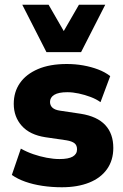

<svg xmlns="http://www.w3.org/2000/svg" viewBox="-20 -779 520 810"><path d="M241 11Q198 11 158.5 5Q119 -1 86.5 -12.5Q54 -24 30 -41L68 -152Q93 -138 120.5 -128.5Q148 -119 177 -113.5Q206 -108 231 -108Q269 -108 287 -118.5Q305 -129 305 -149Q305 -166 294.5 -174.5Q284 -183 261 -187L172 -200Q106 -210 72 -248Q38 -286 38 -341Q38 -391 64 -428.5Q90 -466 140 -487.5Q190 -509 262 -509Q298 -509 331.5 -503Q365 -497 394 -486Q423 -475 445 -458L404 -348Q386 -361 362 -370Q338 -379 312.5 -384.5Q287 -390 264 -390Q227 -390 209 -379Q191 -368 191 -349Q191 -334 201.5 -324.5Q212 -315 234 -312L321 -299Q390 -288 424 -251.5Q458 -215 458 -155Q458 -103 431.5 -65.5Q405 -28 356 -8.5Q307 11 241 11ZM176 -559 74 -759H185L249 -648L313 -759H424L322 -559Z"/></svg>

Font: Nunito Sans 10pt SemiCondensed Black
Style: Regular
Weight: 900
Width: 4
Designer: Vernon Adams
Foundry: Vernon Adams
Version: Version 3.101;gftools[0.9.27]